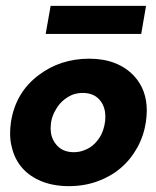

<svg xmlns="http://www.w3.org/2000/svg" viewBox="-20 -623 532 656"><path d="M215 13Q164 13 123.5 -3Q83 -19 57 -48Q31 -77 21 -117.5Q14.5 -140.5 14.5 -167Q14.5 -185.5 17.5 -206.5Q33.5 -308 113 -367Q186 -422 284 -422.5Q383 -422.5 438.5 -363Q481.5 -316 481.5 -245.5Q481.5 -227 478.5 -206.5Q471.5 -159.5 449.2 -119Q427 -78.5 392.8 -49.2Q358.5 -20 313.2 -3.5Q268 13 215 13ZM232 -103Q253 -103 271 -111Q305.5 -124.5 326.5 -164Q340 -193.5 340 -224Q340 -254.5 325 -276Q304 -305.5 263 -305.5Q243 -305.5 225.5 -298.5Q188 -281.5 169 -245.5Q153 -218.5 153 -184Q153 -154.5 169 -133Q190.5 -103 232 -103ZM462.5 -507H136L153 -603H479Z"/></svg>

Font: Lucymar Sans
Style: Bold Italic
Weight: 700
Italic angle: -10°
Foundry: The League of Moveable Type (original font) / Main changes by Cristiano Sobral with portions from Mirco Monsees
Version: Version 2.00;August 30, 2020;FontCreator 13.0.0.2681 64-bit